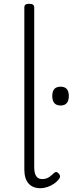

<svg xmlns="http://www.w3.org/2000/svg" viewBox="-20 -973 382 1010"><path d="M192 17Q152 17 130 -8Q108 -33 108 -82V-934Q108 -944 114 -948.5Q120 -953 133 -953Q147 -953 153.5 -948.5Q160 -944 160 -934V-94Q160 -63 170 -47Q180 -31 202 -31Q213 -31 223 -34Q233 -37 243 -44.5Q253 -52 263 -62Q269 -68 275.5 -68Q282 -68 289 -60Q294 -55 295.5 -48.5Q297 -42 293 -35Q282 -19 265.5 -7.5Q249 4 230 10.5Q211 17 192 17ZM299 -418Q277 -418 266 -430.5Q255 -443 255 -468Q255 -493 266 -505Q277 -517 299 -517Q320 -517 331 -505Q342 -493 342 -468Q342 -443 331 -430.5Q320 -418 299 -418Z"/></svg>

Font: Playwrite US Modern ExtraLight
Style: Regular
Weight: 250
Designer: Veronika Burian, José Scaglione
Foundry: TypeTogether
Version: Version 1.003